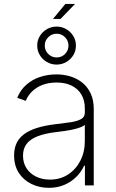

<svg xmlns="http://www.w3.org/2000/svg" viewBox="-20 -924 578 957"><path d="M223.6 12.2Q176.8 12.2 137.2 -6.8Q97.7 -25.9 74 -62Q50.3 -98.1 50.3 -149.9Q50.3 -184.1 62.5 -210.2Q74.7 -236.3 99.9 -255.1Q125 -273.9 164.6 -286.4Q204.1 -298.8 258.8 -305.2Q300.3 -310.1 332.8 -314.9Q365.2 -319.8 384 -330.3Q402.8 -340.8 402.8 -361.3V-383.8Q402.8 -423.8 386 -452.4Q369.1 -481 337.6 -496.8Q306.2 -512.7 262.2 -512.7Q223.1 -512.7 192.4 -501Q161.6 -489.3 140.4 -468.8Q119.1 -448.2 108.4 -421.4L65.9 -436.5Q82 -476.1 111.6 -502Q141.1 -527.8 179.9 -540.5Q218.8 -553.2 261.2 -553.2Q297.9 -553.2 331.3 -543Q364.7 -532.7 390.9 -511.5Q417 -490.2 432.1 -457.8Q447.3 -425.3 447.3 -380.9V0H403.3V-98.1H399.4Q385.3 -67.4 360.4 -42.5Q335.4 -17.6 301 -2.7Q266.6 12.2 223.6 12.2ZM229 -28.8Q279.8 -28.8 318.8 -54Q357.9 -79.1 380.4 -122.8Q402.8 -166.5 402.8 -221.2V-301.3Q394.5 -294.4 379.2 -288.8Q363.8 -283.2 344.5 -278.8Q325.2 -274.4 304.2 -271.5Q283.2 -268.6 263.2 -266.1Q203.6 -259.3 166.5 -244.4Q129.4 -229.5 112.1 -206.1Q94.7 -182.6 94.7 -148.4Q94.7 -111.8 112.3 -85Q129.9 -58.1 160.4 -43.5Q190.9 -28.8 229 -28.8ZM244.1 -829.6 305.7 -904.3H354L281.7 -829.6ZM262.2 -602.1Q235.8 -602.1 213.6 -615Q191.4 -627.9 178.5 -649.4Q165.5 -670.9 165.5 -696.8Q165.5 -723.1 178.5 -744.4Q191.4 -765.6 213.6 -778.6Q235.8 -791.5 262.2 -791.5Q288.6 -791.5 310.5 -778.6Q332.5 -765.6 345.5 -744.4Q358.4 -723.1 358.4 -696.8Q358.4 -670.4 345.5 -649.2Q332.5 -627.9 310.5 -615Q288.6 -602.1 262.2 -602.1ZM262.2 -637.7Q287.1 -637.7 304.2 -655Q321.3 -672.4 321.3 -696.8Q321.3 -721.2 304.2 -738.5Q287.1 -755.9 262.2 -755.9Q237.8 -755.9 220.5 -738.5Q203.1 -721.2 203.1 -696.8Q203.1 -672.4 220.5 -655Q237.8 -637.7 262.2 -637.7Z"/></svg>

Font: Inter ExtraLight
Style: Regular
Weight: 250
Designer: Rasmus Andersson
Foundry: rsms
Version: Version 4.001;git-66647c0bb